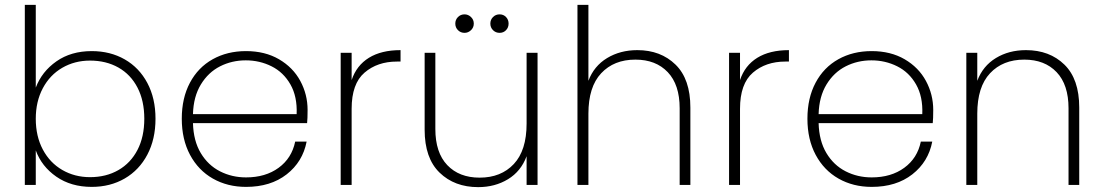

<svg xmlns="http://www.w3.org/2000/svg" viewBox="-20 -760 4532 789"><path d="M127 -400Q152 -466 212 -508Q272 -550 357 -550Q433 -550 492.5 -516Q552 -482 585.5 -419Q619 -356 619 -272Q619 -188 585.5 -124.5Q552 -61 492.5 -26.5Q433 8 357 8Q272 8 211.5 -34Q151 -76 127 -142V0H82V-740H127ZM573 -272Q573 -346 545 -400Q517 -454 466.5 -482.5Q416 -511 350 -511Q287 -511 236 -481.5Q185 -452 156 -397.5Q127 -343 127 -272Q127 -200 156 -145.5Q185 -91 236 -61.5Q287 -32 350 -32Q416 -32 466.5 -61Q517 -90 545 -144Q573 -198 573 -272Z M1244 -308Q1244 -272 1242 -254H773Q775 -181 805 -131Q835 -81 884 -56Q933 -31 991 -31Q1071 -31 1125 -70.5Q1179 -110 1193 -178H1240Q1224 -95 1158 -43.5Q1092 8 991 8Q915 8 855 -26Q795 -60 761 -123.5Q727 -187 727 -272Q727 -357 760.5 -420Q794 -483 854 -516.5Q914 -550 991 -550Q1069 -550 1126.5 -516.5Q1184 -483 1214 -427.5Q1244 -372 1244 -308ZM1199 -291Q1202 -363 1173.5 -413Q1145 -463 1096 -487.5Q1047 -512 990 -512Q933 -512 884.5 -487.5Q836 -463 805.5 -413Q775 -363 773 -291Z M1425 -431Q1445 -491 1496 -522.5Q1547 -554 1626 -554V-507H1611Q1531 -507 1478 -461.5Q1425 -416 1425 -313V0H1380V-543H1425Z M2189 -543V0H2144V-118Q2121 -56 2067.5 -23.5Q2014 9 1945 9Q1848 9 1786.5 -50.5Q1725 -110 1725 -227V-543H1769V-230Q1769 -133 1818 -81.5Q1867 -30 1951 -30Q2039 -30 2091.5 -86Q2144 -142 2144 -252V-543ZM1889 -625Q1873 -625 1862 -636Q1851 -647 1851 -663Q1851 -679 1862 -690Q1873 -701 1889 -701Q1904 -701 1915.5 -690Q1927 -679 1927 -663Q1927 -647 1915.5 -636Q1904 -625 1889 -625ZM2033 -625Q2017 -625 2006 -636Q1995 -647 1995 -663Q1995 -679 2006 -690Q2017 -701 2033 -701Q2049 -701 2059.5 -690Q2070 -679 2070 -663Q2070 -647 2059.5 -636Q2049 -625 2033 -625Z M2599 -554Q2695 -554 2756 -494.5Q2817 -435 2817 -318V0H2773V-315Q2773 -412 2724 -463.5Q2675 -515 2591 -515Q2503 -515 2450.5 -459Q2398 -403 2398 -293V0H2353V-740H2398V-428Q2421 -489 2475 -521.5Q2529 -554 2599 -554Z M3021 -431Q3041 -491 3092 -522.5Q3143 -554 3222 -554V-507H3207Q3127 -507 3074 -461.5Q3021 -416 3021 -313V0H2976V-543H3021Z M3815 -308Q3815 -272 3813 -254H3344Q3346 -181 3376 -131Q3406 -81 3455 -56Q3504 -31 3562 -31Q3642 -31 3696 -70.5Q3750 -110 3764 -178H3811Q3795 -95 3729 -43.5Q3663 8 3562 8Q3486 8 3426 -26Q3366 -60 3332 -123.5Q3298 -187 3298 -272Q3298 -357 3331.5 -420Q3365 -483 3425 -516.5Q3485 -550 3562 -550Q3640 -550 3697.5 -516.5Q3755 -483 3785 -427.5Q3815 -372 3815 -308ZM3770 -291Q3773 -363 3744.5 -413Q3716 -463 3667 -487.5Q3618 -512 3561 -512Q3504 -512 3455.5 -487.5Q3407 -463 3376.5 -413Q3346 -363 3344 -291Z M4196 -554Q4293 -554 4354 -494.5Q4415 -435 4415 -318V0H4371V-315Q4371 -412 4322 -463.5Q4273 -515 4189 -515Q4101 -515 4048.5 -459Q3996 -403 3996 -293V0H3951V-543H3996V-428Q4019 -489 4072.5 -521.5Q4126 -554 4196 -554Z"/></svg>

Font: Fz Poppins ExtLt
Style: Regular
Weight: 200
Designer: Ninad Kale (Devanagari), Jonny Pinhorn (Latin)
Foundry: Indian Type Foundry
Version: Vit hóa bi Vntype.Com & FontZin.Com